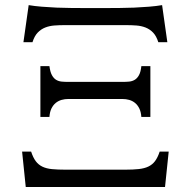

<svg xmlns="http://www.w3.org/2000/svg" viewBox="-20 -748 763 768"><path d="M481.4 -69.3Q512.7 -69.3 535.2 -71.8Q557.6 -74.2 573.5 -81.8Q589.4 -89.4 600.1 -103.5Q610.8 -117.7 618.7 -141.6H654.8L640.1 0H83L68.4 -141.6H104.5Q112.3 -117.7 123 -103.3Q133.8 -88.9 149.7 -81.3Q165.5 -73.7 188 -71.5Q210.4 -69.3 241.7 -69.3ZM410.6 -715.8Q431.2 -715.8 459 -716.1Q486.8 -716.3 516.8 -717.5Q546.9 -718.8 576.2 -721.2Q605.5 -723.6 628.4 -727.5L649.4 -579.1H613.3Q605.5 -604 592.3 -617.7Q579.1 -631.3 562.3 -637.9Q545.4 -644.5 525.6 -646Q505.9 -647.5 484.9 -647.5H238.3Q216.8 -647.5 197.3 -646Q177.7 -644.5 160.9 -637.9Q144 -631.3 130.9 -617.7Q117.7 -604 109.9 -579.1H73.7L94.7 -727.5Q117.7 -723.6 147 -721.2Q176.3 -718.8 206.3 -717.5Q236.3 -716.3 264.2 -716.1Q292 -715.8 312.5 -715.8ZM469.2 -420.4Q483.9 -420.4 496.6 -421.6Q509.3 -422.9 519.3 -429Q529.3 -435.1 536.1 -447.8Q543 -460.4 545.4 -483.4H581.5V-280.3H545.4Q543.9 -300.8 537.1 -314.5Q530.3 -328.1 520 -336.4Q509.8 -344.7 496.8 -348.4Q483.9 -352.1 469.2 -352.1H253.9Q239.3 -352.1 226.3 -348.4Q213.4 -344.7 203.1 -336.4Q192.9 -328.1 186 -314.5Q179.2 -300.8 177.7 -280.3H141.6V-483.4H177.7Q180.7 -460.4 187.5 -447.8Q194.3 -435.1 204.1 -429Q213.9 -422.9 226.6 -421.6Q239.3 -420.4 253.9 -420.4Z"/></svg>

Font: Arian Grqi
Style: Regular
Weight: 400
Designer: Ruben Hakobyan (Tarumian)
Foundry: Ruben Hakobyan (Tarumian)
Version: Version 1.003